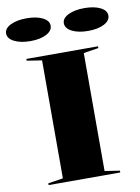

<svg xmlns="http://www.w3.org/2000/svg" viewBox="-120 -995 773 1061"><g transform="rotate(-10 266.0 -464.5)"><path d="M467 -708V-698L383 -685V-23L467 -10V0H65V-10L149 -23V-685L65 -698V-708ZM429 -929Q484 -929 518.5 -911.5Q553 -894 553 -866Q553 -837 518.5 -819Q484 -801 429 -801Q374 -801 338.5 -819Q303 -837 303 -866Q303 -894 338.5 -911.5Q374 -929 429 -929ZM105 -929Q160 -929 194.5 -911.5Q229 -894 229 -866Q229 -837 194.5 -819Q160 -801 105 -801Q50 -801 14.5 -819Q-21 -837 -21 -866Q-21 -894 14.5 -911.5Q50 -929 105 -929Z"/></g></svg>

Font: Kalnia Expanded
Style: Regular
Weight: 400
Width: 7
Designer: Frida Medrano
Foundry: Frida Medrano
Version: Version 1.105